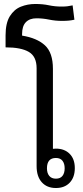

<svg xmlns="http://www.w3.org/2000/svg" viewBox="-20 -938 418 965"><path d="M345 -911 354 -839Q341 -836 326.5 -834.5Q312 -833 292 -833Q258 -833 226.5 -839.5Q195 -846 163 -846Q129 -846 110 -826.5Q91 -807 91 -767V-759Q166 -747 206 -710Q246 -673 246 -592V-190Q253 -191 261 -191Q304 -191 330 -165Q356 -139 356 -93Q356 -47 330.5 -20Q305 7 261 7Q216 7 190 -22Q164 -51 164 -103V-595Q164 -654 125 -677Q86 -700 8 -700V-760Q8 -822 29.5 -856.5Q51 -891 85 -904.5Q119 -918 157 -918Q195 -918 225.5 -911.5Q256 -905 289 -905Q308 -905 319 -906.5Q330 -908 345 -911ZM261 -144Q216 -144 216 -92Q216 -68 227.5 -54Q239 -40 261 -40Q283 -40 294 -54Q305 -68 305 -92Q305 -116 294 -130Q283 -144 261 -144Z"/></svg>

Font: Noto Sans Thai Looped SemiCond
Style: Regular
Weight: 400
Width: 4
Designer: Sasikarn Vongin, Ben Mitchell
Foundry: The Fontpad Ltd
Version: Version 1.001